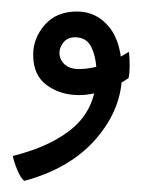

<svg xmlns="http://www.w3.org/2000/svg" viewBox="-20 -249 259 342"><path d="M23.4 73.2Q17.1 68.8 10.7 53.5Q4.4 38.1 2.9 28.8Q75.2 10.7 113.5 -24.4Q151.9 -59.6 151.9 -118.7Q151.9 -145 143.3 -163.8Q134.8 -182.6 113.8 -182.6Q100.6 -182.6 93.3 -173.8Q85.9 -165 85.9 -154.8Q85.9 -143.1 95 -134.5Q104 -126 121.1 -126Q161.6 -126 209.5 -156.7Q210.4 -152.3 210.7 -143.8Q210.9 -135.3 210.9 -129.4Q210.9 -118.7 209 -109.9Q186.5 -94.2 163.8 -86.9Q141.1 -79.6 120.6 -79.6Q87.9 -79.6 63.5 -97.2Q39.1 -114.7 39.1 -151.4Q39.1 -181.2 59.8 -204.8Q80.6 -228.5 117.2 -228.5Q151.9 -228.5 174.6 -200.7Q197.3 -172.9 197.3 -117.7Q197.3 -55.7 151.6 -2.4Q106 50.8 23.4 73.2Z"/></svg>

Font: Harmattan SemiBold
Style: Regular
Weight: 600
Designer: George W. Nuss III and SIL International
Foundry: SIL International
Version: Version 4.000